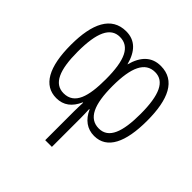

<svg xmlns="http://www.w3.org/2000/svg" viewBox="-196 -706 1095 1095"><g transform="rotate(45 351.0 -159.0)"><path d="M492 -542C420 -542 374 -498 351 -413C329 -498 284 -542 213 -542C94 -542 44 -435 44 -264C44 -85 97 10 200 10C258 10 298 -21 324 -80H327C326 -55 325 -30 325 -9V224H379V-10C379 -30 378 -54 377 -79H380C406 -21 449 10 505 10C610 10 658 -92 658 -265C658 -437 610 -542 492 -542ZM210 -494C289 -494 324 -421 324 -266C324 -128 299 -39 210 -39C132 -39 99 -117 99 -264C99 -418 134 -494 210 -494ZM494 -494C569 -494 604 -419 604 -266C604 -122 574 -39 494 -39C413 -39 378 -116 378 -266C378 -417 414 -494 494 -494Z"/></g></svg>

Font: Noto Sans UI Condensed Light
Style: Regular
Weight: 300
Width: 3
Designer: Monotype Design Team
Foundry: Monotype Imaging Inc.
Version: Version 1.901